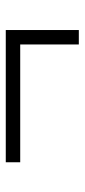

<svg xmlns="http://www.w3.org/2000/svg" viewBox="166 -569 293 665"><g transform="rotate(-90 312.5 -236.5)"><path d="M491 -110H541V-363H83V-313H491Z"/></g></svg>

Font: Libre Baskerville
Style: Regular
Weight: 400
Designer: Pablo Impallari, Rodrigo Fuenzalida
Foundry: Pablo Impallari, Rodrigo Fuenzalida
Version: Version 1.051;Glyphs 3.2.3 (3260)